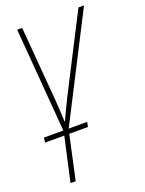

<svg xmlns="http://www.w3.org/2000/svg" viewBox="-150 -597 685 907"><g transform="rotate(-20 192.5 -143.5)"><path d="M43 240H69L117 19H211L216 -5H123L390 -527H362L169 -150Q154 -120 142 -94.5Q130 -69 118 -43H116Q115 -72 113.5 -97Q112 -122 110 -152L79 -527H54L96 -5H-1L-5 19H92Z"/></g></svg>

Font: Noto Sans UI SemiCondensed Thin
Style: Italic
Weight: 250
Width: 4
Italic angle: -12°
Designer: Monotype Design Team
Foundry: Monotype Imaging Inc.
Version: Version 1.901